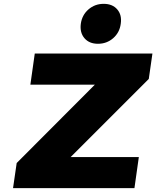

<svg xmlns="http://www.w3.org/2000/svg" viewBox="-20 -980 814 1000"><path d="M47.9 0 66.9 -130.9 474.1 -539.1H138.2L161.1 -701.2H773.9L754.9 -568.8L348.1 -162.1H703.1L680.2 0ZM400.9 -856Q407.2 -901.9 440.7 -930.9Q474.1 -960 520 -960Q565.9 -960 590.8 -930.9Q615.7 -901.9 608.9 -856Q603 -810.5 569.6 -781.2Q536.1 -752 490.2 -752Q444.8 -752 419.9 -781Q395 -810.1 400.9 -856Z"/></svg>

Font: Trueno ExtraBold
Style: Italic
Weight: 800
Designer: Julieta Ulanovsky
Foundry: Julieta Ulanovsky
Version: Version 3.001b | FøM Fix